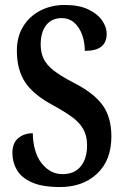

<svg xmlns="http://www.w3.org/2000/svg" viewBox="-20 -744 500 774"><path d="M222 10Q150 10 108 -9Q66 -28 48 -59Q30 -90 30 -127Q30 -168 54 -187.5Q78 -207 112 -207Q114 -128 148.5 -85Q183 -42 232 -42Q280 -42 305.5 -73.5Q331 -105 331 -158Q331 -197 315.5 -224Q300 -251 269.5 -273Q239 -295 195 -319Q116 -361 82 -411.5Q48 -462 48 -540Q48 -596 73.5 -637.5Q99 -679 143 -701.5Q187 -724 241 -724Q298 -724 335 -706.5Q372 -689 391 -662.5Q410 -636 410 -607Q410 -574 389 -556.5Q368 -539 322 -539Q322 -572 311.5 -602.5Q301 -633 280 -652Q259 -671 228 -671Q189 -671 166.5 -643Q144 -615 144 -564Q144 -533 155.5 -508Q167 -483 195.5 -460.5Q224 -438 276 -411Q357 -370 393 -321Q429 -272 429 -194Q429 -98 371.5 -44Q314 10 222 10Z"/></svg>

Font: Noto Serif Khmer ExtraCondensed SemiBold
Style: Regular
Weight: 600
Width: 2
Designer: Danh Hong and the Monotype Design Team
Foundry: Monotype Imaging Inc.
Version: Version 2.004; ttfautohint (v1.8.4.7-5d5b)